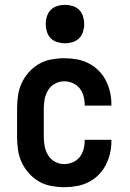

<svg xmlns="http://www.w3.org/2000/svg" viewBox="-20 -770 540 798"><path d="M247 8Q220 8 193 3Q166 -2 142.5 -15.5Q119 -29 100.5 -49.5Q82 -70 70.5 -94.5Q59 -119 55 -146Q51 -173 51 -200V-320Q51 -347 55 -374Q59 -401 70.5 -425.5Q82 -450 100.5 -470.5Q119 -491 142.5 -504.5Q166 -518 193 -523Q220 -528 247 -528Q273 -528 298.5 -523.5Q324 -519 347 -507.5Q370 -496 388.5 -478Q407 -460 419 -437Q431 -414 437 -389Q443 -364 443 -338V-331H332V-334Q332 -353 327 -371Q322 -389 311 -403Q300 -417 282.5 -424.5Q265 -432 247 -432Q227 -432 209 -422.5Q191 -413 180.5 -396Q170 -379 166 -359.5Q162 -340 162 -320V-200Q162 -180 166 -160.5Q170 -141 180.5 -124Q191 -107 209 -97.5Q227 -88 247 -88Q265 -88 282.5 -95.5Q300 -103 311 -117Q322 -131 327 -149Q332 -167 332 -186V-189H443V-182Q443 -156 437 -131Q431 -106 419 -83Q407 -60 388.5 -42Q370 -24 347 -12.5Q324 -1 298.5 3.5Q273 8 247 8ZM250 -590Q234 -590 218 -595Q202 -600 191 -611Q180 -622 175 -638Q170 -654 170 -670Q170 -686 175 -702Q180 -718 191 -729Q202 -740 218 -745Q234 -750 250 -750Q266 -750 282 -745Q298 -740 309 -729Q320 -718 325 -702Q330 -686 330 -670Q330 -654 325 -638Q320 -622 309 -611Q298 -600 282 -595Q266 -590 250 -590Z"/></svg>

Font: Iosevka Custom
Style: Bold
Weight: 700
Monospace: yes
Designer: Belleve Invis
Foundry: Belleve Invis
Version: Version 30.3.3; ttfautohint (v1.8.3)